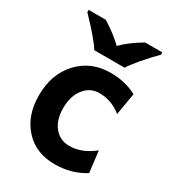

<svg xmlns="http://www.w3.org/2000/svg" viewBox="-182 -842 867 958"><g transform="rotate(30 252.0 -363.0)"><path d="M280.8 12.7Q172.9 12.7 107.7 -59.1Q42.5 -130.9 42.5 -246.1Q42.5 -368.7 114 -445.6Q185.5 -522.5 297.4 -522.5Q382.8 -522.5 448.7 -486.8L427.2 -360.4Q369.6 -406.7 299.8 -406.7Q247.6 -406.7 214.4 -365.7Q179.2 -322.8 179.2 -251.5Q179.2 -184.6 212.2 -143.8Q245.1 -103 299.8 -103Q370.6 -103 439 -157.7L453.6 -35.2Q377.9 12.7 280.8 12.7ZM343.8 -579.1H169.4Q139.2 -627.9 44.4 -726.1V-739.3H143.6Q215.3 -693.8 255.4 -653.3Q296.4 -695.8 369.6 -739.3H468.8V-726.1Q427.7 -685.1 393.3 -644.3Q358.9 -603.5 343.8 -579.1Z"/></g></svg>

Font: Cadman
Style: Bold
Weight: 700
Designer: Paul James MIller
Foundry: High-Logic / Made with FontCreator
Version: Version 2.114;March 28, 2021;FontCreator 13.0.0.2683 64-bit